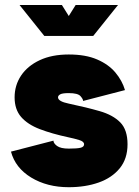

<svg xmlns="http://www.w3.org/2000/svg" viewBox="-20 -743 561 777"><path d="M258.3 -522.5Q326.7 -522.5 373 -502.4Q419.4 -482.4 447 -449.5Q474.6 -416.5 485.8 -378.4L316.4 -334.5Q316.4 -341.8 305.7 -354Q294.9 -366.2 258.3 -366.2Q232.9 -366.2 223.9 -361.3Q214.8 -356.4 214.8 -349.1Q214.8 -332.5 258.3 -323.7Q330.1 -308.6 383.5 -293.2Q437 -277.8 466.6 -247.8Q496.1 -217.8 496.1 -159.2Q496.1 -100.6 464.6 -62Q433.1 -23.4 379.4 -4.4Q325.7 14.6 258.3 14.6Q170.9 14.6 106.4 -24.4Q42 -63.5 24.4 -129.4L196.3 -173.8Q196.3 -163.1 210.9 -152.3Q225.6 -141.6 258.3 -141.6Q291.5 -141.6 305.9 -145Q320.3 -148.4 320.3 -159.2Q320.3 -170.4 300 -176.5Q279.8 -182.6 258.3 -187Q189.9 -201.7 140.9 -220.5Q91.8 -239.3 65.4 -269.8Q39.1 -300.3 39.1 -349.1Q39.1 -397.9 65.4 -437.3Q91.8 -476.6 140.9 -499.5Q189.9 -522.5 258.3 -522.5ZM230.5 -722.7 258.3 -678.2 286.1 -722.7H457.5L357.4 -597.7H159.2L59.1 -722.7Z"/></svg>

Font: Giphurs Black
Style: Regular
Weight: 900
Version: Version 0.920; ttfautohint (v1.8.4.7-5d5b)